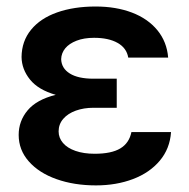

<svg xmlns="http://www.w3.org/2000/svg" viewBox="-20 -557 577 587"><path d="M150.4 -267.1Q97.2 -282.2 71.8 -313.7Q46.4 -345.2 45.9 -382.8Q46.4 -431.2 75 -466.1Q103.5 -501 154.5 -519Q205.6 -537.1 272.5 -537.1Q334.5 -537.1 383.3 -518.6Q432.1 -500 461.2 -464.6Q490.2 -429.2 494.1 -380.9H372.1Q367.2 -410.2 339.6 -425.8Q312 -441.4 267.6 -441.4Q236.8 -441.4 214.1 -432.6Q191.4 -423.8 179.4 -409.2Q167.5 -394.5 167 -376Q168 -348.1 193.4 -332.3Q218.8 -316.4 265.6 -316.4H336.9V-227.5H265.6Q236.3 -227.5 211.9 -218.8Q187.5 -210 173.3 -193.6Q159.2 -177.2 159.2 -155.3Q159.2 -135.7 172.4 -120.1Q185.5 -104.5 210.7 -95.7Q235.8 -86.9 269.5 -86.9Q320.8 -86.9 347.9 -103.3Q375 -119.6 381.8 -153.3H502.9Q499.5 -102.5 468.5 -65.7Q437.5 -28.8 386.5 -9.5Q335.4 9.8 273.4 9.8Q206.5 9.8 152.8 -9.3Q99.1 -28.3 68.1 -63.5Q37.1 -98.6 37.1 -144.5Q37.1 -187 64.5 -219.7Q91.8 -252.4 150.4 -267.1Z"/></svg>

Font: Pretendard GOV SemiBold
Style: Regular
Weight: 600
Designer: Base glyphs from Inter by Rasmus Andersson; Hangeul glyphs from Noto Sans CJK(Source Han Sans) by Jang Soo-young and Kan
Foundry: Kil Hyung-jin
Version: Version 1.309